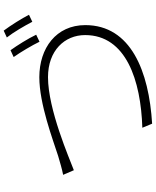

<svg xmlns="http://www.w3.org/2000/svg" viewBox="78 -928 844 1040"><g transform="rotate(-90 500.0 -408.0)"><path d="M73 -488 98 -430C162 -454 427 -570 602 -570C746 -570 830 -480 830 -369C830 -147 584 -67 328 -59L350 -6C633 -23 884 -121 884 -368C884 -526 759 -617 602 -617C457 -617 265 -544 175 -515C136 -504 109 -495 73 -488ZM748 -773 711 -756C738 -718 774 -657 794 -616L832 -634C811 -678 774 -737 748 -773ZM854 -810 817 -793C846 -756 879 -699 902 -655L940 -673C921 -711 881 -774 854 -810Z"/></g></svg>

Font: Noto Sans KR Light
Style: Regular
Weight: 300
Designer: Ryoko NISHIZUKA 西塚涼子 (kana, bopomofo & ideographs); Paul D. Hunt (Latin, Greek & Cyrillic); Sandoll Communications 산돌커뮤니
Foundry: Adobe
Version: Version 2.004;hotconv 1.0.118;makeotfexe 2.5.65603